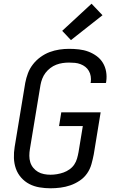

<svg xmlns="http://www.w3.org/2000/svg" viewBox="-20 -1006 640 1034"><path d="M252 8Q222 8 192.5 3Q163 -2 138 -15Q113 -28 94 -49.5Q75 -71 65.5 -98Q56 -125 55 -155Q54 -185 59 -215L116 -560Q121 -586 130.5 -611.5Q140 -637 157.5 -659.5Q175 -682 198.5 -699Q222 -716 247.5 -725.5Q273 -735 299.5 -739Q326 -743 352 -743Q379 -743 405.5 -740Q432 -737 456 -728Q480 -719 500.5 -704Q521 -689 534 -667.5Q547 -646 551.5 -620Q556 -594 552 -567Q552 -565 551.5 -563Q551 -561 550 -559H468Q468 -560 468 -561.5Q468 -563 469 -564Q471 -580 468.5 -595.5Q466 -611 458.5 -624Q451 -637 439.5 -646Q428 -655 413.5 -660.5Q399 -666 383.5 -667.5Q368 -669 352 -669Q335 -669 317.5 -666.5Q300 -664 283 -657.5Q266 -651 251 -639.5Q236 -628 225 -613.5Q214 -599 207.5 -582Q201 -565 198 -548L141 -203Q138 -185 138 -167Q138 -149 143 -132.5Q148 -116 159 -102.5Q170 -89 184.5 -80.5Q199 -72 216.5 -68.5Q234 -65 252 -65Q269 -65 287 -68Q305 -71 322 -77Q339 -83 354.5 -94Q370 -105 380 -120Q390 -135 395 -152.5Q400 -170 403 -187L426 -327H298L310 -401H522L485 -175Q480 -149 472.5 -122Q465 -95 449 -72Q433 -49 409 -33Q385 -17 359 -8Q333 1 305.5 4.5Q278 8 252 8ZM362 -790 315 -840 473 -986 532 -924Z"/></svg>

Font: Zed Sans Extended
Style: Italic
Weight: 400
Width: 7
Italic angle: -9°
Designer: Belleve Invis
Foundry: Belleve Invis
Version: Version 1.0.0; ttfautohint (v1.8.4)